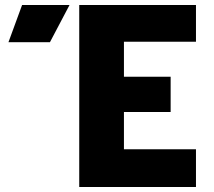

<svg xmlns="http://www.w3.org/2000/svg" viewBox="-20 -753 860 773"><path d="M769 -733H299V0H769V-152H479V-302H667V-444H479V-585H769ZM14 -583H181L260 -733H69Z"/></svg>

Font: Kreadon Extra Bold
Style: Regular
Weight: 800
Designer: kohakuno
Foundry: StudioGnu
Version: Version 1.000;Glyphs 3.1.2 (3151)